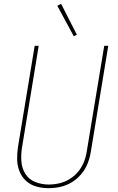

<svg xmlns="http://www.w3.org/2000/svg" viewBox="-20 -974 616 1002"><path d="M234 8Q265 8 296 1Q327 -6 355 -23Q383 -40 404.5 -66Q426 -92 437.5 -121.5Q449 -151 454 -182L545 -735H524L433 -185Q429 -157 418.5 -130Q408 -103 389 -79.5Q370 -56 344 -40Q318 -24 290 -17.5Q262 -11 234 -11Q198 -11 164.5 -24Q131 -37 112.5 -66.5Q94 -96 91.5 -132.5Q89 -169 95 -205L182 -735H161L74 -208Q69 -175 69.5 -142.5Q70 -110 81.5 -80.5Q93 -51 116 -30Q139 -9 170 -0.5Q201 8 234 8ZM365 -785 381 -793 299 -954 279 -944Z"/></svg>

Font: Iosevka Sparkle Thin Oblique
Style: Regular
Weight: 100
Italic angle: -9°
Designer: Belleve Invis
Foundry: Belleve Invis
Version: Version 4.5.0; ttfautohint (v1.8.3)